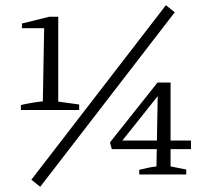

<svg xmlns="http://www.w3.org/2000/svg" viewBox="-20 -668 785 735"><path d="M60 -247V-266Q82 -271 103 -274.5Q124 -278 144 -280L149 -560H64V-578L169 -604H203V-279L283 -268V-247ZM134 47 100 20 615 -648 649 -621ZM513 0V-18Q530 -22 546 -25.5Q562 -29 579 -31L584 -319L595 -314L434 -112L426 -130H711V-97H408L401 -123L583 -352H633V-31L693 -19V0Z"/></svg>

Font: Piazzolla Thin Light
Style: Regular
Weight: 300
Version: Version 2.005